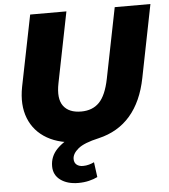

<svg xmlns="http://www.w3.org/2000/svg" viewBox="-61 -755 922 1045"><g transform="rotate(-5 400.0 -232.0)"><path d="M605 -700H800L721 -303Q696 -176 629.5 -99Q563 -22 456 3Q375 21 342.5 48Q310 75 310 104Q310 124 323 135Q336 146 358 146Q375 146 391 141.5Q407 137 419 131L430 213Q410 223 383 229.5Q356 236 325 236Q265 236 227.5 208.5Q190 181 190 133Q190 80 227 41Q264 2 331 -26L395 12Q384 13 373 13.5Q362 14 350 14Q245 14 174.5 -26.5Q104 -67 75 -140.5Q46 -214 65 -312L143 -700H341L264 -315Q247 -231 277 -190.5Q307 -150 374 -150Q436 -150 473 -188Q510 -226 528 -315Z"/></g></svg>

Font: Montserrat Thin ExtraBold
Style: Italic
Weight: 800
Italic angle: -11.3°
Version: Version 9.000